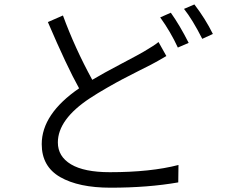

<svg xmlns="http://www.w3.org/2000/svg" viewBox="-20 -830 1040 883"><path d="M709 -636.7 745.1 -572.3Q702.1 -546.9 673.8 -532.2Q664.1 -527.3 617.7 -503.9Q571.3 -480.5 543.5 -465.8Q515.6 -451.2 472.2 -426.3Q428.7 -401.4 394.5 -378.9Q246.1 -281.2 246.1 -174.8Q246.1 -110.4 306.6 -74.2Q367.2 -38.1 485.4 -38.1Q672.9 -38.1 800.8 -71.3L799.8 8.8Q661.1 33.2 488.3 33.2Q341.8 33.2 256.8 -15.6Q171.9 -64.5 171.9 -167Q171.9 -305.7 343.8 -423.8Q288.1 -523.4 200.2 -728.5L269.5 -758.8Q324.2 -609.4 404.3 -462.9Q455.1 -493.2 539.6 -537.6Q624 -582 641.6 -592.8Q688.5 -620.1 709 -636.7ZM716.8 -750 765.6 -771.5Q806.6 -713.9 847.7 -632.8L797.9 -611.3Q764.6 -683.6 716.8 -750ZM826.2 -789.1 874 -809.6Q924.8 -743.2 959 -673.8L910.2 -651.4Q865.2 -740.2 826.2 -789.1Z"/></svg>

Font: Gen Shin Gothic Monospace Normal
Style: Regular
Weight: 350
Designer: [Source Han Sans]
Ryoko NISHIZUKA  (kana & ideographs); Paul D. Hunt (Latin, Greek & Cyrillic); Wenlong ZHANG  (bopomofo
Version: Version 1.002.20150607